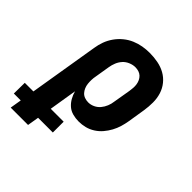

<svg xmlns="http://www.w3.org/2000/svg" viewBox="-245 -677 1041 1041"><g transform="rotate(45 275.5 -156.5)"><path d="M-7 215 4 149H-49L-48 66H18L84 -334Q88 -361 97.5 -387Q107 -413 123.5 -436.5Q140 -460 162.5 -478.5Q185 -497 211 -508Q237 -519 263.5 -523.5Q290 -528 317 -528Q349 -528 380 -522Q411 -516 437 -501.5Q463 -487 482 -463.5Q501 -440 510 -411Q519 -382 519 -350Q519 -318 514 -286L498 -186Q494 -162 487 -138.5Q480 -115 468 -93Q456 -71 439.5 -51.5Q423 -32 401 -18Q379 -4 355 2Q331 8 307 8Q283 8 260.5 2Q238 -4 221.5 -18.5Q205 -33 194 -52.5Q183 -72 177 -94L151 66H250V149H137L126 215ZM270 -102Q289 -102 307 -110.5Q325 -119 337.5 -134Q350 -149 357.5 -167.5Q365 -186 367 -204L384 -304Q386 -317 387 -330.5Q388 -344 386 -357Q384 -370 378.5 -381.5Q373 -393 364 -401.5Q355 -410 342.5 -414Q330 -418 316 -418Q298 -418 278.5 -410Q259 -402 245.5 -387Q232 -372 224.5 -353.5Q217 -335 214 -316L200 -231Q197 -216 196.5 -201.5Q196 -187 197.5 -172.5Q199 -158 204.5 -145Q210 -132 219 -122Q228 -112 241.5 -107Q255 -102 270 -102Z"/></g></svg>

Font: Iosevka Etoile Extrabold
Style: Italic
Weight: 800
Italic angle: -9°
Designer: Belleve Invis
Foundry: Belleve Invis
Version: Version 22.1.2; ttfautohint (v1.8.4)